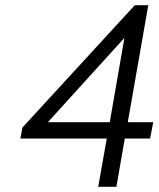

<svg xmlns="http://www.w3.org/2000/svg" viewBox="-20 -720 612 740"><path d="M358.5 0 391.5 -186H58.5L66.5 -228.5L499.5 -700H551.5L472.5 -249H570.5L558.5 -186H461L428.5 0ZM164.5 -249H403L459.5 -574Z"/></svg>

Font: Overpass Light
Style: Italic
Weight: 300
Italic angle: -10°
Designer: Delve Withrington, Dave Bailey, Thomas Jockin
Foundry: Delve Fonts LLC
Version: Version 4.000; ttfautohint (v1.8.3)